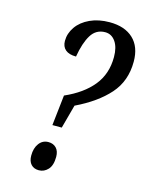

<svg xmlns="http://www.w3.org/2000/svg" viewBox="-112 -794 668 871"><g transform="rotate(15 222.5 -358.0)"><path d="M179 -349Q263 -386 308 -441.5Q353 -497 353 -576Q353 -622 334.5 -648.5Q316 -675 286 -675Q243 -675 220 -637.5Q197 -600 186 -534Q153 -534 136 -548.5Q119 -563 119 -590Q119 -625 140.5 -656Q162 -687 202 -705.5Q242 -724 294 -724Q365 -724 405 -686.5Q445 -649 445 -579Q445 -488 390 -426Q335 -364 237 -317L207 -206H163ZM106 -48Q106 -83 122.5 -105Q139 -127 166 -127Q189 -127 203 -112.5Q217 -98 217 -71Q217 -31 199 -11.5Q181 8 156 8Q133 8 119.5 -6.5Q106 -21 106 -48Z"/></g></svg>

Font: Noto Serif Cond
Style: Italic
Weight: 400
Width: 3
Italic angle: -12°
Designer: Monotype Design Team
Foundry: Monotype Imaging Inc.
Version: Version 1.001